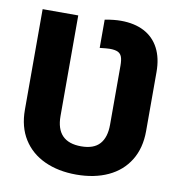

<svg xmlns="http://www.w3.org/2000/svg" viewBox="-81 -792 819 876"><g transform="rotate(10 328.0 -353.5)"><path d="M47.9 -241.2V-707H212.9V-241.2Q212.9 -121.1 329.1 -121.1Q387.7 -121.1 415 -151.9Q442.4 -182.6 442.4 -241.2V-514.6Q442.4 -541 437 -555.4Q431.6 -569.8 418.5 -575.9Q405.3 -582 380.9 -582Q370.1 -582 335 -578.1V-709Q377 -716.8 409.2 -716.8Q472.2 -716.8 517.1 -693.4Q562 -669.9 585.7 -624.5Q609.4 -579.1 609.4 -514.6V-241.2Q609.4 -162.1 574.5 -105.5Q539.6 -48.8 476.3 -19.5Q413.1 9.8 329.1 9.8Q246.1 9.8 182.4 -19.5Q118.7 -48.8 83.3 -105.2Q47.9 -161.6 47.9 -241.2Z"/></g></svg>

Font: Pretendard ExtraBold
Style: Regular
Weight: 800
Designer: Base glyphs from Inter by Rasmus Andersson; Hangeul glyphs from Noto Sans CJK(Source Han Sans) by Jang Soo-young and Kan
Foundry: Kil Hyung-jin
Version: Version 1.309